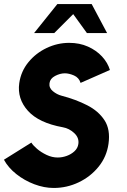

<svg xmlns="http://www.w3.org/2000/svg" viewBox="-42 -919 630 952"><path d="M224.5 13Q177 13 128 -5.5Q79 -24 39 -55.8Q-1 -87.5 -22.5 -127L113.5 -212Q121 -199 141.2 -181.5Q161.5 -164 188.8 -151Q216 -138 244.5 -138Q266.5 -138 288.8 -146Q311 -154 327.2 -169Q343.5 -184 346.5 -205Q351 -236 326 -259.2Q301 -282.5 269.5 -288Q150.5 -309.5 96.5 -369.5Q42.5 -429.5 53.5 -507Q62 -565.5 98.8 -610.5Q135.5 -655.5 189.2 -681Q243 -706.5 301 -706.5Q352.5 -706.5 394 -688Q435.5 -669.5 463.8 -639Q492 -608.5 503 -572L357.5 -508Q349.5 -534 325 -544.8Q300.5 -555.5 279.5 -555.5Q256 -555.5 231.2 -542.5Q206.5 -529.5 203.5 -507Q200 -483.5 220 -467Q240 -450.5 263 -444.5Q334 -426 390.5 -397Q447 -368 476.5 -322.2Q506 -276.5 496 -206Q487 -142 447 -92.5Q407 -43 348.2 -15Q289.5 13 224.5 13ZM412.5 -899 489 -755H389L321 -849L227 -755H127L242.5 -899Z"/></svg>

Font: Urbanist Black
Style: Italic
Weight: 900
Italic angle: -8°
Designer: Corey Hu
Foundry: Corey Hu
Version: Version 1.330; ttfautohint (v1.8.4.7-5d5b)